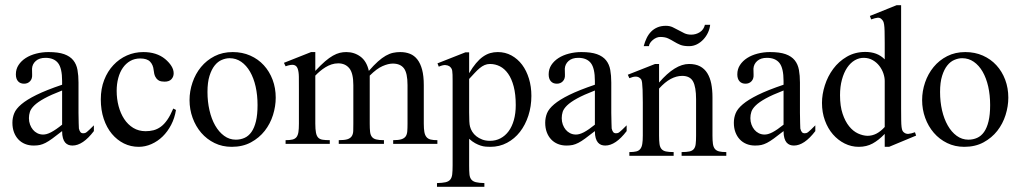

<svg xmlns="http://www.w3.org/2000/svg" viewBox="-20 -594 3891 732"><path d="M337.9 -94.2Q295.9 -39.1 256.3 -39.1Q248 -39.1 241 -41.7Q233.9 -44.4 228.5 -50.5Q223.1 -56.6 220 -67.4Q216.8 -78.1 216.8 -94.2Q194.3 -76.7 179.7 -65.9Q165 -55.2 153.6 -49.3Q142.1 -43.5 132.1 -41.3Q122.1 -39.1 108.4 -39.1Q90.3 -39.1 75.4 -45.2Q60.5 -51.3 49.8 -62.7Q39.1 -74.2 33.2 -90.1Q27.3 -106 27.3 -126Q27.3 -145 34.2 -162.1Q41 -179.2 61.5 -196.5Q82 -213.9 119.1 -232.2Q156.2 -250.5 216.8 -271V-285.2Q216.8 -334 201.2 -353.8Q185.5 -373.5 153.3 -373.5Q129.9 -373.5 116.5 -361.6Q103 -349.6 102.1 -332L102.5 -309.6Q103.5 -293.9 94.7 -284.4Q85.9 -274.9 71.8 -274.9Q57.1 -274.9 48.8 -284.2Q40.5 -293.5 40.5 -310.5Q40.5 -330.6 50.8 -346.2Q61 -361.8 78.1 -372.8Q95.2 -383.8 117.9 -389.6Q140.6 -395.5 165 -395.5Q202.1 -395.5 224.6 -387.5Q247.1 -379.4 259.3 -364.3Q271.5 -349.1 275.4 -327.6Q279.3 -306.2 279.3 -279.3V-163.6Q279.3 -139.6 280 -124.5Q280.8 -109.4 280.8 -104Q283.2 -94.2 286.9 -90.1Q290.5 -85.9 297.4 -85.9Q300.8 -85.9 303.7 -86.7Q306.6 -87.4 310.8 -90.6Q314.9 -93.8 321.3 -99.9Q327.6 -106 337.9 -116.2ZM216.8 -249Q173.8 -232.4 148.7 -218.5Q123.5 -204.6 110.6 -191.9Q97.7 -179.2 94 -167.5Q90.3 -155.8 90.3 -143.6Q90.3 -130.4 94.5 -119.1Q98.6 -107.9 105.5 -99.6Q112.3 -91.3 121.8 -86.4Q131.3 -81.5 142.1 -81.1Q156.2 -80.1 174.8 -89.8Q193.4 -99.6 216.8 -118.7Z M650.9 -174.8Q646 -144 632.6 -118.2Q619.1 -92.3 600.1 -73.7Q581.1 -55.2 557.4 -44.7Q533.7 -34.2 508.8 -34.2Q478.5 -34.2 452.4 -47.1Q426.3 -60.1 406.5 -83.7Q386.7 -107.4 375.5 -140.9Q364.3 -174.3 364.3 -215.3Q364.3 -255.9 377.2 -289.1Q390.1 -322.3 412.4 -345.9Q434.6 -369.6 463.9 -382.6Q493.2 -395.5 526.4 -395.5Q577.1 -395.5 609.4 -369.1Q625 -356 633.5 -342.3Q642.1 -328.6 642.1 -314.5Q642.1 -301.3 633.5 -292Q625 -282.7 607.4 -282.7Q602.1 -282.7 595.2 -283.7Q588.4 -284.7 582.3 -289.1Q576.2 -293.5 571.8 -302.2Q567.4 -311 565.9 -326.2Q564 -346.7 552.2 -358.9Q540.5 -371.1 514.6 -371.1Q493.2 -371.1 476.6 -361.6Q460 -352.1 448.5 -335.7Q437 -319.3 430.9 -296.6Q424.8 -273.9 424.8 -247.6Q424.8 -217.3 432.1 -189.5Q439.5 -161.6 453.4 -140.4Q467.3 -119.1 488 -106.4Q508.8 -93.8 535.2 -93.8Q550.8 -93.8 565.2 -97.4Q579.6 -101.1 592.8 -110.6Q606 -120.1 617.7 -137Q629.4 -153.8 640.6 -180.2Z M1031.2 -221.7Q1031.2 -189 1020.8 -155.5Q1010.3 -122.1 989.3 -95.2Q968.3 -68.4 936.8 -51.3Q905.3 -34.2 863.3 -34.2Q827.6 -34.2 798.1 -48.6Q768.6 -63 747.3 -87.6Q726.1 -112.3 714.4 -144.5Q702.6 -176.8 702.6 -212.4Q702.6 -246.6 713.9 -279.5Q725.1 -312.5 746.3 -338.4Q767.6 -364.3 798.1 -379.9Q828.6 -395.5 867.2 -395.5Q903.8 -395.5 934.1 -382.1Q964.4 -368.7 985.8 -345.2Q1007.3 -321.8 1019.3 -290Q1031.2 -258.3 1031.2 -221.7ZM961.9 -193.4Q961.9 -231.4 954.6 -263.9Q947.3 -296.4 933.3 -320.6Q919.4 -344.7 899.7 -358.4Q879.9 -372.1 855.5 -372.1Q840.8 -372.1 825.7 -365.7Q810.5 -359.4 798.6 -344.5Q786.6 -329.6 778.8 -304.9Q771 -280.3 771 -243.2Q771 -206.5 778.6 -173.6Q786.1 -140.6 800.3 -115.7Q814.5 -90.8 834.5 -76.2Q854.5 -61.5 878.9 -61.5Q897 -61.5 912.4 -68.4Q927.7 -75.2 938.7 -90.8Q949.7 -106.4 955.8 -131.6Q961.9 -156.7 961.9 -193.4Z M1479 -45.4V-59.6Q1499 -59.6 1510 -63Q1521 -66.4 1526.4 -73.7Q1531.7 -81.1 1532.7 -93Q1533.7 -105 1533.7 -122.6V-269.5Q1533.7 -315.4 1520 -333.5Q1506.3 -351.6 1477.5 -351.6Q1460.4 -351.6 1438.5 -342Q1416.5 -332.5 1389.6 -305.7V-122.6Q1389.6 -104 1390.9 -92Q1392.1 -80.1 1397.5 -72.8Q1402.8 -65.4 1413.8 -62.5Q1424.8 -59.6 1443.8 -59.6V-45.4H1271.5V-59.6Q1293.5 -59.6 1304.7 -63.2Q1315.9 -66.9 1321 -74.7Q1326.2 -82.5 1326.7 -94.5Q1327.1 -106.4 1327.1 -122.6V-269.5Q1327.1 -314.9 1311.8 -333.7Q1296.4 -352.5 1269.5 -352.5Q1256.3 -352.5 1243.9 -348.4Q1231.4 -344.2 1220.5 -337.4Q1209.5 -330.6 1199.7 -322.3Q1189.9 -314 1182.1 -305.7V-122.6Q1182.1 -101.1 1184.6 -88.4Q1187 -75.7 1193.1 -69.3Q1199.2 -63 1210 -61.3Q1220.7 -59.6 1237.3 -59.6V-45.4H1068.8V-59.6Q1085 -59.6 1095 -62Q1105 -64.5 1110.4 -71.3Q1115.7 -78.1 1117.7 -90.3Q1119.6 -102.5 1119.6 -122.6V-252.9Q1119.6 -281.2 1119.4 -301.3Q1119.1 -321.3 1114.7 -332.8Q1110.4 -344.2 1099.9 -346.4Q1089.4 -348.6 1068.8 -341.3L1062.5 -354.5L1166 -395.5H1182.1V-323.7Q1203.1 -346.2 1219.2 -360.1Q1235.4 -374 1249.3 -381.8Q1263.2 -389.6 1275.4 -392.6Q1287.6 -395.5 1300.3 -395.5Q1330.6 -395.5 1354.2 -378.2Q1377.9 -360.8 1386.2 -323.7Q1405.3 -345.7 1420.9 -359.6Q1436.5 -373.5 1450.7 -381.6Q1464.8 -389.6 1478.3 -392.6Q1491.7 -395.5 1505.9 -395.5Q1526.4 -395.5 1543 -388.9Q1559.6 -382.3 1571.3 -367.2Q1583 -352.1 1589.4 -328.1Q1595.7 -304.2 1595.7 -269.5V-122.6Q1595.7 -103 1597.9 -90.8Q1600.1 -78.6 1606 -71.5Q1611.8 -64.5 1621.8 -62Q1631.8 -59.6 1647.5 -59.6V-45.4Z M2005.9 -228.5Q2005.9 -188.5 1994.4 -153.1Q1982.9 -117.7 1962.4 -91.3Q1941.9 -64.9 1913.1 -49.6Q1884.3 -34.2 1849.6 -34.2Q1841.3 -34.2 1832 -34.9Q1822.8 -35.6 1812.7 -38.8Q1802.7 -42 1791.5 -48.1Q1780.3 -54.2 1768.6 -64.9V37.6Q1768.6 58.1 1769.8 70.6Q1771 83 1776.9 90.3Q1782.7 97.7 1794.4 100.6Q1806.2 103.5 1826.7 104V118.2H1646V104Q1666.5 103.5 1678.5 100.8Q1690.4 98.1 1696.5 90.8Q1702.6 83.5 1704.1 70.6Q1705.6 57.6 1705.6 36.1V-285.6Q1705.6 -299.8 1705.3 -309.1Q1705.1 -318.4 1704.1 -324.2Q1703.1 -330.1 1700.4 -334Q1697.8 -337.9 1693.4 -341.3Q1687.5 -345.2 1678.2 -345.9Q1668.9 -346.7 1652.8 -339.8L1647.9 -352.5L1754.4 -394.5H1768.6V-314.9Q1781.7 -337.4 1794.7 -352.8Q1807.6 -368.2 1821 -377.7Q1834.5 -387.2 1848.4 -391.4Q1862.3 -395.5 1877.9 -395.5Q1906.2 -395.5 1929.9 -382.6Q1953.6 -369.6 1970.5 -347.2Q1987.3 -324.7 1996.6 -294.2Q2005.9 -263.7 2005.9 -228.5ZM1946.3 -193.4Q1946.3 -234.4 1938.5 -264.2Q1930.7 -293.9 1917.2 -313Q1903.8 -332 1886 -341.1Q1868.2 -350.1 1848.1 -350.1Q1836.9 -350.1 1827.4 -345.9Q1817.9 -341.8 1808.6 -334Q1799.3 -326.2 1789.6 -315.7Q1779.8 -305.2 1768.6 -293V-165.5Q1768.6 -145.5 1769.3 -131.8Q1770 -118.2 1772 -111.3Q1774.4 -101.6 1780.5 -91.8Q1786.6 -82 1796.1 -74.5Q1805.7 -66.9 1818.6 -62Q1831.5 -57.1 1848.1 -57.1Q1870.1 -57.1 1888.2 -66.7Q1906.2 -76.2 1919.2 -93.8Q1932.1 -111.3 1939.2 -136.5Q1946.3 -161.6 1946.3 -193.4Z M2369.1 -94.2Q2327.1 -39.1 2287.6 -39.1Q2279.3 -39.1 2272.2 -41.7Q2265.1 -44.4 2259.8 -50.5Q2254.4 -56.6 2251.2 -67.4Q2248 -78.1 2248 -94.2Q2225.6 -76.7 2210.9 -65.9Q2196.3 -55.2 2184.8 -49.3Q2173.3 -43.5 2163.3 -41.3Q2153.3 -39.1 2139.6 -39.1Q2121.6 -39.1 2106.7 -45.2Q2091.8 -51.3 2081.1 -62.7Q2070.3 -74.2 2064.5 -90.1Q2058.6 -106 2058.6 -126Q2058.6 -145 2065.4 -162.1Q2072.3 -179.2 2092.8 -196.5Q2113.3 -213.9 2150.4 -232.2Q2187.5 -250.5 2248 -271V-285.2Q2248 -334 2232.4 -353.8Q2216.8 -373.5 2184.6 -373.5Q2161.1 -373.5 2147.7 -361.6Q2134.3 -349.6 2133.3 -332L2133.8 -309.6Q2134.8 -293.9 2126 -284.4Q2117.2 -274.9 2103 -274.9Q2088.4 -274.9 2080.1 -284.2Q2071.8 -293.5 2071.8 -310.5Q2071.8 -330.6 2082 -346.2Q2092.3 -361.8 2109.4 -372.8Q2126.5 -383.8 2149.2 -389.6Q2171.9 -395.5 2196.3 -395.5Q2233.4 -395.5 2255.9 -387.5Q2278.3 -379.4 2290.5 -364.3Q2302.7 -349.1 2306.6 -327.6Q2310.5 -306.2 2310.5 -279.3V-163.6Q2310.5 -139.6 2311.3 -124.5Q2312 -109.4 2312 -104Q2314.5 -94.2 2318.1 -90.1Q2321.8 -85.9 2328.6 -85.9Q2332 -85.9 2335 -86.7Q2337.9 -87.4 2342 -90.6Q2346.2 -93.8 2352.5 -99.9Q2358.9 -106 2369.1 -116.2ZM2248 -249Q2205.1 -232.4 2179.9 -218.5Q2154.8 -204.6 2141.8 -191.9Q2128.9 -179.2 2125.2 -167.5Q2121.6 -155.8 2121.6 -143.6Q2121.6 -130.4 2125.7 -119.1Q2129.9 -107.9 2136.7 -99.6Q2143.6 -91.3 2153.1 -86.4Q2162.6 -81.5 2173.3 -81.1Q2187.5 -80.1 2206.1 -89.8Q2224.6 -99.6 2248 -118.7Z M2578.6 0V-14.2Q2597.7 -14.2 2608.6 -16.6Q2619.6 -19 2625.2 -25.9Q2630.9 -32.7 2632.3 -44.9Q2633.8 -57.1 2633.8 -77.1V-215.8Q2633.8 -262.2 2622.3 -283.4Q2610.8 -304.7 2580.6 -304.7Q2559.1 -304.7 2537.1 -293Q2515.1 -281.2 2492.7 -256.3V-77.1Q2492.7 -57.1 2494.4 -44.9Q2496.1 -32.7 2502 -25.9Q2507.8 -19 2518.8 -16.6Q2529.8 -14.2 2548.3 -14.2V0H2379.4V-14.2Q2395.5 -14.2 2405.5 -16.6Q2415.5 -19 2421.1 -26.1Q2426.8 -33.2 2428.7 -45.4Q2430.7 -57.6 2430.7 -77.1V-203.6Q2430.7 -233.9 2429.9 -251.5Q2429.2 -269 2428 -278.3Q2426.8 -287.6 2424.6 -291Q2422.4 -294.4 2419.4 -296.4Q2406.7 -307.6 2379.4 -295.9L2373.5 -309.1L2477.5 -350.1H2492.7V-279.3Q2553.7 -350.1 2606.9 -350.1Q2631.8 -350.1 2648.9 -341.1Q2666 -332 2676.5 -315.2Q2687 -298.3 2691.7 -274.9Q2696.3 -251.5 2696.3 -223.1V-77.1Q2696.3 -58.1 2698 -45.9Q2699.7 -33.7 2705.3 -26.6Q2710.9 -19.5 2721.4 -16.8Q2731.9 -14.2 2749 -14.2V0ZM2687.5 -499.5Q2686 -484.4 2679.2 -469.7Q2672.4 -455.1 2661.6 -443.6Q2650.9 -432.1 2637 -425Q2623 -418 2606.9 -418Q2585.9 -418 2573.2 -423.3Q2560.5 -428.7 2549.8 -435.3Q2539.1 -441.9 2527.3 -447.5Q2515.6 -453.1 2497.1 -453.1Q2489.7 -453.1 2482.4 -450Q2475.1 -446.8 2469 -441.7Q2462.9 -436.5 2458.7 -430.4Q2454.6 -424.3 2454.1 -418H2434.1Q2438.5 -434.6 2445.3 -448.7Q2452.1 -462.9 2462.4 -473.4Q2472.7 -483.9 2486.6 -489.7Q2500.5 -495.6 2518.6 -495.6Q2533.2 -495.6 2544.7 -490.2Q2556.2 -484.9 2566.9 -478.8Q2577.6 -472.7 2589.1 -467.3Q2600.6 -461.9 2615.2 -461.9Q2633.3 -461.9 2648.2 -471.4Q2663.1 -481 2667.5 -499.5Z M3088.4 -94.2Q3046.4 -39.1 3006.8 -39.1Q2998.5 -39.1 2991.5 -41.7Q2984.4 -44.4 2979 -50.5Q2973.6 -56.6 2970.5 -67.4Q2967.3 -78.1 2967.3 -94.2Q2944.8 -76.7 2930.2 -65.9Q2915.5 -55.2 2904.1 -49.3Q2892.6 -43.5 2882.6 -41.3Q2872.6 -39.1 2858.9 -39.1Q2840.8 -39.1 2825.9 -45.2Q2811 -51.3 2800.3 -62.7Q2789.6 -74.2 2783.7 -90.1Q2777.8 -106 2777.8 -126Q2777.8 -145 2784.7 -162.1Q2791.5 -179.2 2812 -196.5Q2832.5 -213.9 2869.6 -232.2Q2906.7 -250.5 2967.3 -271V-285.2Q2967.3 -334 2951.7 -353.8Q2936 -373.5 2903.8 -373.5Q2880.4 -373.5 2866.9 -361.6Q2853.5 -349.6 2852.5 -332L2853 -309.6Q2854 -293.9 2845.2 -284.4Q2836.4 -274.9 2822.3 -274.9Q2807.6 -274.9 2799.3 -284.2Q2791 -293.5 2791 -310.5Q2791 -330.6 2801.3 -346.2Q2811.5 -361.8 2828.6 -372.8Q2845.7 -383.8 2868.4 -389.6Q2891.1 -395.5 2915.5 -395.5Q2952.6 -395.5 2975.1 -387.5Q2997.6 -379.4 3009.8 -364.3Q3022 -349.1 3025.9 -327.6Q3029.8 -306.2 3029.8 -279.3V-163.6Q3029.8 -139.6 3030.5 -124.5Q3031.2 -109.4 3031.2 -104Q3033.7 -94.2 3037.4 -90.1Q3041 -85.9 3047.9 -85.9Q3051.3 -85.9 3054.2 -86.7Q3057.1 -87.4 3061.3 -90.6Q3065.4 -93.8 3071.8 -99.9Q3078.1 -106 3088.4 -116.2ZM2967.3 -249Q2924.3 -232.4 2899.2 -218.5Q2874 -204.6 2861.1 -191.9Q2848.1 -179.2 2844.5 -167.5Q2840.8 -155.8 2840.8 -143.6Q2840.8 -130.4 2845 -119.1Q2849.1 -107.9 2856 -99.6Q2862.8 -91.3 2872.3 -86.4Q2881.8 -81.5 2892.6 -81.1Q2906.7 -80.1 2925.3 -89.8Q2943.8 -99.6 2967.3 -118.7Z M3369.6 -34.2H3353V-83.5Q3330.1 -59.6 3306.9 -46.9Q3283.7 -34.2 3253.9 -34.2Q3225.6 -34.2 3200.2 -46.9Q3174.8 -59.6 3155.5 -81.8Q3136.2 -104 3125 -134.8Q3113.8 -165.5 3113.8 -201.7Q3113.8 -234.4 3124.8 -268.8Q3135.7 -303.2 3156.7 -331.5Q3177.7 -359.9 3208.7 -377.9Q3239.7 -396 3279.3 -396Q3301.8 -396 3320.1 -389.2Q3338.4 -382.3 3353 -367.7V-430.7Q3353 -459 3352.5 -475.3Q3352.1 -491.7 3350.6 -500.7Q3349.1 -509.8 3346.9 -513.4Q3344.7 -517.1 3341.3 -520.5Q3335 -527.3 3325.7 -526.4Q3316.4 -525.4 3301.3 -520L3296.4 -533.2L3398.4 -574.2H3415.5V-180.2Q3415.5 -152.8 3415.8 -136.2Q3416 -119.6 3417.2 -109.9Q3418.5 -100.1 3420.7 -95.7Q3422.9 -91.3 3427.2 -88.4Q3434.1 -83 3443.8 -83.7Q3453.6 -84.5 3468.3 -89.8L3472.7 -77.1ZM3353 -285.6Q3353 -299.3 3347.7 -314.7Q3342.3 -330.1 3332.3 -343Q3322.3 -356 3307.6 -364.5Q3293 -373 3274.4 -373.5Q3255.9 -374 3239 -364.3Q3222.2 -354.5 3209.7 -335.9Q3197.3 -317.4 3189.9 -290.5Q3182.6 -263.7 3182.6 -231Q3182.6 -189.5 3192.4 -160.4Q3202.1 -131.3 3217.3 -112.5Q3232.4 -93.8 3251 -85.2Q3269.5 -76.7 3287.1 -76.2Q3305.2 -76.2 3321.3 -84.5Q3337.4 -92.8 3353 -109.9Z M3824.2 -221.7Q3824.2 -189 3813.7 -155.5Q3803.2 -122.1 3782.2 -95.2Q3761.2 -68.4 3729.7 -51.3Q3698.2 -34.2 3656.2 -34.2Q3620.6 -34.2 3591.1 -48.6Q3561.5 -63 3540.3 -87.6Q3519 -112.3 3507.3 -144.5Q3495.6 -176.8 3495.6 -212.4Q3495.6 -246.6 3506.8 -279.5Q3518.1 -312.5 3539.3 -338.4Q3560.5 -364.3 3591.1 -379.9Q3621.6 -395.5 3660.2 -395.5Q3696.8 -395.5 3727.1 -382.1Q3757.3 -368.7 3778.8 -345.2Q3800.3 -321.8 3812.3 -290Q3824.2 -258.3 3824.2 -221.7ZM3754.9 -193.4Q3754.9 -231.4 3747.6 -263.9Q3740.2 -296.4 3726.3 -320.6Q3712.4 -344.7 3692.6 -358.4Q3672.9 -372.1 3648.4 -372.1Q3633.8 -372.1 3618.7 -365.7Q3603.5 -359.4 3591.6 -344.5Q3579.6 -329.6 3571.8 -304.9Q3564 -280.3 3564 -243.2Q3564 -206.5 3571.5 -173.6Q3579.1 -140.6 3593.3 -115.7Q3607.4 -90.8 3627.4 -76.2Q3647.5 -61.5 3671.9 -61.5Q3689.9 -61.5 3705.3 -68.4Q3720.7 -75.2 3731.7 -90.8Q3742.7 -106.4 3748.8 -131.6Q3754.9 -156.7 3754.9 -193.4Z"/></svg>

Font: Surma
Style: Regular
Weight: 400
Designer: Sue Lloyd-Williams
Foundry: Sylheti Translation And Research
Version: Version 3.000